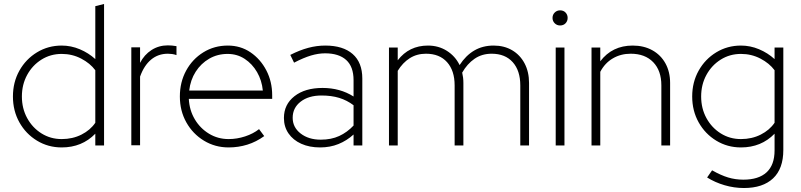

<svg xmlns="http://www.w3.org/2000/svg" viewBox="-20 -731 4025 965"><path d="M290 10Q222 10 166 -24Q110 -58 77.5 -116Q45 -174 45 -246Q45 -318 77.5 -376Q110 -434 166 -468Q222 -502 290 -502Q337 -502 381 -483.5Q425 -465 459 -434V-700L503 -711V0H459V-59Q392 10 290 10ZM290 -32Q345 -32 389.5 -54.5Q434 -77 459 -114V-378Q433 -413 388 -436.5Q343 -460 290 -460Q234 -460 188.5 -431.5Q143 -403 116.5 -354.5Q90 -306 90 -246Q90 -186 116.5 -137.5Q143 -89 188.5 -60.5Q234 -32 290 -32Z M640 -1V-493H684V-415Q705 -456 741.5 -479.5Q778 -503 824 -503Q844 -503 867 -499V-454Q856 -458 845 -459.5Q834 -461 824 -461Q775 -461 739.5 -431.5Q704 -402 684 -346V-1Z M1129 10Q1061 10 1005 -24Q949 -58 916.5 -116Q884 -174 884 -246Q884 -318 915.5 -376Q947 -434 1002 -468Q1057 -502 1125 -502Q1189 -502 1239 -468Q1289 -434 1318.5 -377.5Q1348 -321 1348 -252V-234H929Q932 -177 959 -131.5Q986 -86 1030.5 -59Q1075 -32 1129 -32Q1171 -32 1212 -45.5Q1253 -59 1282 -82L1308 -47Q1268 -18 1223 -4Q1178 10 1129 10ZM931 -276H1301Q1296 -327 1272 -368.5Q1248 -410 1210 -435Q1172 -460 1124 -460Q1073 -460 1031.5 -436Q990 -412 963.5 -370.5Q937 -329 931 -276Z M1589 10Q1535 10 1494 -8.5Q1453 -27 1430 -60.5Q1407 -94 1407 -138Q1407 -206 1460 -247.5Q1513 -289 1601 -289Q1689 -289 1757 -246V-328Q1757 -396 1720 -429.5Q1683 -463 1614 -463Q1580 -463 1543 -452Q1506 -441 1458 -416L1439 -455Q1486 -479 1529 -490.5Q1572 -502 1615 -502Q1704 -502 1752.5 -459.5Q1801 -417 1801 -336V0H1757V-55Q1723 -24 1681 -7Q1639 10 1589 10ZM1451 -139Q1451 -91 1491 -60Q1531 -29 1592 -29Q1645 -29 1685 -47.5Q1725 -66 1757 -100V-202Q1724 -227 1685 -239Q1646 -251 1596 -251Q1531 -251 1491 -220Q1451 -189 1451 -139Z M1935 0V-492H1979V-428Q2036 -502 2131 -502Q2184 -502 2226 -475.5Q2268 -449 2290 -404Q2321 -452 2363.5 -477Q2406 -502 2461 -502Q2514 -502 2554 -478.5Q2594 -455 2616.5 -412.5Q2639 -370 2639 -314V0H2595V-302Q2595 -376 2557 -418.5Q2519 -461 2451 -461Q2402 -461 2365 -435.5Q2328 -410 2303 -366Q2306 -353 2307.5 -340.5Q2309 -328 2309 -314V0H2265V-302Q2265 -376 2227 -418.5Q2189 -461 2121 -461Q2075 -461 2039.5 -438.5Q2004 -416 1979 -375V0Z M2773 0V-492H2817V0ZM2795 -603Q2779 -603 2768 -614Q2757 -625 2757 -641Q2757 -657 2768 -668Q2779 -679 2795 -679Q2812 -679 2822.5 -668Q2833 -657 2833 -641Q2833 -625 2822.5 -614Q2812 -603 2795 -603Z M2953 0V-492H2997V-423Q3057 -502 3160 -502Q3216 -502 3258.5 -478.5Q3301 -455 3324.5 -412.5Q3348 -370 3348 -314V0H3304V-302Q3304 -376 3263 -418.5Q3222 -461 3150 -461Q3100 -461 3060 -437.5Q3020 -414 2997 -370V0Z M3719 214Q3670 214 3622 200Q3574 186 3534 161L3559 125Q3603 150 3639.5 161Q3676 172 3716 172Q3793 172 3833 135Q3873 98 3873 25V-59Q3806 10 3704 10Q3636 10 3580 -24Q3524 -58 3491.5 -116Q3459 -174 3459 -246Q3459 -318 3491.5 -376Q3524 -434 3580 -468Q3636 -502 3704 -502Q3751 -502 3795 -483.5Q3839 -465 3873 -434V-492H3917V23Q3917 117 3865.5 165.5Q3814 214 3719 214ZM3704 -32Q3759 -32 3803.5 -54.5Q3848 -77 3873 -114V-378Q3847 -413 3802 -436.5Q3757 -460 3704 -460Q3648 -460 3602.5 -431.5Q3557 -403 3530.5 -354.5Q3504 -306 3504 -246Q3504 -186 3530.5 -137.5Q3557 -89 3602.5 -60.5Q3648 -32 3704 -32Z"/></svg>

Font: Red Hat Display VF
Style: Regular
Weight: 300
Designer: Pentagram, MCKL
Foundry: Pentagram, MCKL
Version: Version 1.023